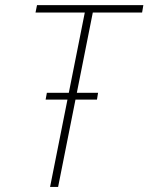

<svg xmlns="http://www.w3.org/2000/svg" viewBox="-20 -740 587 760"><path d="M178.2 0 317.4 -699.2H349.1L210 0ZM120.6 -690.4 126.5 -719.7H547.4L542.5 -690.4ZM160.6 -345.7 165.5 -372.6H368.2L363.8 -345.7Z"/></svg>

Font: Reddit Sans ExtraLight
Style: Italic
Weight: 250
Italic angle: -11.25°
Designer: Stephen Hutchings
Version: Version 1.013